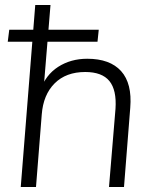

<svg xmlns="http://www.w3.org/2000/svg" viewBox="-20 -748 617 768"><path d="M63 0 121 -728H182L155 -400L141 -386Q162 -448 212.5 -480.5Q263 -513 329 -513Q420 -513 464.5 -463.5Q509 -414 501 -317L476 0H416L442 -313Q447 -388 417.5 -424Q388 -460 321 -460Q244 -460 198.5 -414.5Q153 -369 147 -290L124 0ZM11 -581 17 -629H375L370 -581Z"/></svg>

Font: Muli Light
Style: Italic
Weight: 300
Italic angle: -4.541°
Designer: Vernon Adams
Foundry: Vernon Adams
Version: Version 2.100; ttfautohint (v1.8.1.43-b0c9)